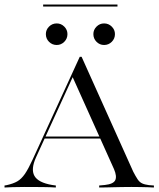

<svg xmlns="http://www.w3.org/2000/svg" viewBox="-29 -834 708 854"><path d="M131.5 -134.7Q107.3 -81.5 124.2 -51.6Q141.1 -21.8 202.4 -11.3L219.4 -8.9V0Q196.8 -1.6 159.7 -2Q122.6 -2.4 79.8 -2.4Q49.2 -2.4 27.4 -1.6Q5.6 -0.8 -8.9 0V-8.9L0.8 -10.5Q29.8 -16.9 48 -27.4Q66.1 -37.9 81.5 -60.1Q96.8 -82.3 115.3 -122.6L325.8 -581.5H333.9L563.7 -70.2Q574.2 -50 582.7 -37.1Q591.1 -24.2 602.8 -18.5Q614.5 -12.9 633.9 -10.5L655.6 -8.9V0Q644.4 -0.8 629 -1.2Q613.7 -1.6 595.6 -2Q577.4 -2.4 556.5 -2.4H554.8H554Q532.3 -2.4 512.5 -2Q492.7 -1.6 475 -1.2Q457.3 -0.8 441.5 -0.4Q425.8 0 412.1 0V-8.9L437.9 -11.3Q475 -15.3 483.5 -32.3Q491.9 -49.2 478.2 -81.5L291.9 -496L300 -503.2ZM163.7 -217.7 168.5 -226.6H452.4L455.6 -217.7ZM223.4 -633.9Q203.2 -633.9 189.1 -648Q175 -662.1 175 -682.3Q175 -701.6 189.1 -715.7Q203.2 -729.8 223.4 -729.8Q242.7 -729.8 256.9 -715.7Q271 -701.6 271 -682.3Q271 -662.1 256.9 -648Q242.7 -633.9 223.4 -633.9ZM433.9 -633.9Q414.5 -633.9 400.4 -648Q386.3 -662.1 386.3 -682.3Q386.3 -701.6 400.4 -715.7Q414.5 -729.8 433.9 -729.8Q454 -729.8 468.1 -715.7Q482.3 -701.6 482.3 -682.3Q482.3 -662.1 468.1 -648Q454 -633.9 433.9 -633.9ZM162.9 -804.8V-813.7H493.5V-804.8Z"/></svg>

Font: Playfair 144pt SemiExpanded Light
Style: Regular
Weight: 300
Width: 6
Designer: Claus Eggers Sørensen
Foundry: Claus Eggers Sørensen
Version: Version 2.203